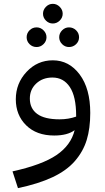

<svg xmlns="http://www.w3.org/2000/svg" viewBox="-20 -703 543 996"><path d="M289.8 -596.2Q274.4 -581.1 253.9 -581.1Q233.4 -581.1 218.3 -596.2Q203.1 -611.3 203.1 -631.8Q203.1 -652.3 218.3 -667.7Q233.4 -683.1 253.9 -683.1Q274.4 -683.1 289.8 -667.7Q305.2 -652.3 305.2 -631.8Q305.2 -611.3 289.8 -596.2ZM169.9 -459Q148.4 -459 133.3 -473.9Q118.2 -488.8 118.2 -509.8Q118.2 -530.8 133.3 -545.9Q148.4 -561 169.9 -561Q190.4 -561 205.8 -545.7Q221.2 -530.3 221.2 -509.8Q221.2 -489.3 205.8 -474.1Q190.4 -459 169.9 -459ZM337.9 -561Q359.4 -561 374.8 -545.9Q390.1 -530.8 390.1 -509.8Q390.1 -488.8 374.8 -473.9Q359.4 -459 337.9 -459Q317.4 -459 302.2 -474.1Q287.1 -489.3 287.1 -509.8Q287.1 -530.3 302.2 -545.7Q317.4 -561 337.9 -561ZM253.9 -390.1Q338.4 -390.1 393.3 -316.7Q448.2 -243.2 448.2 -117.2Q448.2 -36.6 429.7 23.4Q411.1 83.5 368.2 132.8Q325.2 182.1 252.4 216.3Q179.7 250.5 73.2 272.9L44.9 186Q198.2 152.3 273.2 101.3Q348.1 50.3 367.2 -27.8Q330.1 0 261.2 0Q169.4 0 115.7 -53Q62 -106 62 -188Q62 -270.5 117.9 -330.3Q173.8 -390.1 253.9 -390.1ZM289.1 -84Q335 -84 375 -98.1V-103Q375 -202.1 342.3 -251.5Q309.6 -300.8 252 -300.8Q201.2 -300.8 168 -269.8Q134.8 -238.8 134.8 -191.9Q134.8 -140.1 172.9 -112.1Q210.9 -84 289.1 -84Z"/></svg>

Font: FiraGO
Style: Regular
Weight: 400
Designer: bBox Type
Foundry: bBox Type GmbH
Version: Version 1.001;PS 001.001;hotconv 1.0.88;makeotf.lib2.5.64775